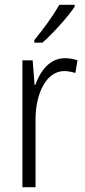

<svg xmlns="http://www.w3.org/2000/svg" viewBox="-20 -785 356 805"><path d="M293 -757V-765H229C202 -718 164 -666 124 -617V-606H158C201 -644 264 -713 293 -757ZM252 -541C188 -541 149 -487 128 -429H125L117 -532H74V0H129V-282C128 -391 174 -487 249 -487C266 -487 283 -483 296 -479L305 -532C289 -538 270 -541 252 -541Z"/></svg>

Font: Noto Sans Gujarati Condensed Light
Style: Regular
Weight: 300
Width: 3
Designer: Jelle Bosma - Monotype Design Team, Universal Thirst
Foundry: Monotype Imaging Inc.
Version: Version 2.106